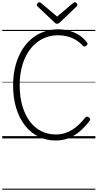

<svg xmlns="http://www.w3.org/2000/svg" viewBox="-20 -1236 872 1715"><path d="M479 19Q393 19 323 -16Q253 -51 202.5 -115.5Q152 -180 124.5 -271Q97 -362 97 -474Q97 -549 110.5 -615Q124 -681 149 -736.5Q174 -792 209.5 -836Q245 -880 290 -911Q335 -942 388 -958Q441 -974 500 -974Q548 -974 594.5 -962Q641 -950 682.5 -925Q724 -900 755 -859Q764 -850 762.5 -843Q761 -836 751 -828Q742 -820 734.5 -820Q727 -820 718 -829Q689 -861 654.5 -881Q620 -901 581 -911Q542 -921 500 -921Q450 -921 405 -907Q360 -893 321.5 -866Q283 -839 252.5 -800Q222 -761 200.5 -711.5Q179 -662 167.5 -602.5Q156 -543 156 -474Q156 -372 179.5 -291Q203 -210 245.5 -152.5Q288 -95 347.5 -65Q407 -35 479 -35Q522 -35 559 -46.5Q596 -58 628 -78.5Q660 -99 687.5 -126Q715 -153 740 -184Q749 -194 756.5 -194.5Q764 -195 774 -187Q785 -179 786 -172Q787 -165 779 -155Q738 -101 691.5 -61.5Q645 -22 592.5 -1.5Q540 19 479 19ZM649 -1216Q657 -1216 664 -1208.5Q671 -1201 671 -1192Q671 -1190 670 -1187Q669 -1184 666 -1180L515 -1036Q510 -1032 504.5 -1028Q499 -1024 490 -1024Q481 -1024 476 -1028Q471 -1032 465 -1037L314 -1180Q311 -1184 310 -1187.5Q309 -1191 309 -1193Q309 -1202 316.5 -1209Q324 -1216 331 -1216Q336 -1216 340 -1213.5Q344 -1211 348 -1208L490 -1088L632 -1208Q636 -1211 640 -1213.5Q644 -1216 649 -1216ZM0 449H832V459H0ZM0 -20H832V0H0ZM0 -505H832V-500H0ZM0 -969H832V-959H0Z"/></svg>

Font: Playwrite IT Trad Guides
Style: Regular
Weight: 400
Designer: Veronika Burian, José Scaglione
Foundry: TypeTogether
Version: Version 1.003